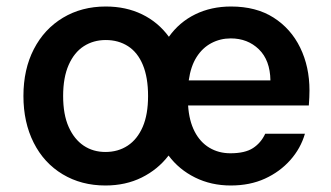

<svg xmlns="http://www.w3.org/2000/svg" viewBox="-20 -558 1018 590"><path d="M304 12Q230 12 172.5 -22.5Q115 -57 83.5 -119.5Q52 -182 52 -263Q52 -345 84 -407Q116 -469 173.5 -503.5Q231 -538 305 -538Q367 -538 416.5 -514Q466 -490 499 -445Q531 -490 580 -514Q629 -538 690 -538Q767 -538 820.5 -504Q874 -470 902.5 -411.5Q931 -353 931 -280Q931 -270 930.5 -259Q930 -248 929 -234H558Q561 -187 578 -154Q595 -121 623.5 -104Q652 -87 688 -87Q733 -87 757.5 -103Q782 -119 795 -147H917Q904 -102 872 -66Q840 -30 794 -9Q748 12 689 12Q629 12 579.5 -12.5Q530 -37 498 -80Q465 -37 415.5 -12.5Q366 12 304 12ZM304 -91Q343 -91 372.5 -110.5Q402 -130 418.5 -168Q435 -206 435 -263Q435 -320 419 -358.5Q403 -397 373.5 -416Q344 -435 305 -435Q267 -435 237.5 -416Q208 -397 191 -358.5Q174 -320 174 -263Q174 -206 191 -168Q208 -130 237 -110.5Q266 -91 304 -91ZM560 -311H811Q810 -373 775.5 -406.5Q741 -440 689 -440Q657 -440 629.5 -425.5Q602 -411 584 -382.5Q566 -354 560 -311Z"/></svg>

Font: DM Sans 9pt SemiBold
Style: Regular
Weight: 600
Version: Version 4.004;gftools[0.9.30]